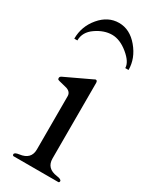

<svg xmlns="http://www.w3.org/2000/svg" viewBox="-186 -759 652 809"><g transform="rotate(30 140.5 -354.5)"><path d="M234 -19Q257 -16 257 -7Q257 -1 252 0H34Q29 -1 29 -7Q29 -16 52 -19Q105 -26 105 -74V-333Q105 -353 83 -361Q73 -364 61.5 -366.5Q50 -369 43.5 -371Q37 -373 35.5 -374.5Q34 -376 34 -381.5Q34 -387 41 -391L166 -450Q171 -453 173 -453Q181 -453 181 -441V-74Q181 -26 234 -19ZM272 -557H256Q256 -586 216.5 -618.5Q177 -651 138.5 -651Q100 -651 61.5 -624.5Q23 -598 23 -557H8Q8 -617 47 -663Q86 -709 139 -709Q192 -709 232 -661Q272 -613 272 -557Z"/></g></svg>

Font: Cardo
Style: Regular
Weight: 400
Designer: David J. Perry
Foundry: David J. Perry
Version: Version 1.0451